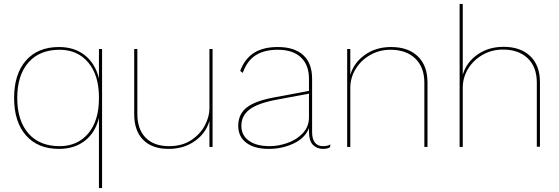

<svg xmlns="http://www.w3.org/2000/svg" viewBox="-20 -750 2855 980"><path d="M501 -500V210H485V-148Q466 -72 412.5 -31Q359 10 281 10Q173 10 112.5 -59Q52 -128 52 -250Q52 -372 112.5 -441Q173 -510 281 -510Q360 -510 413 -468Q466 -426 485 -350V-500ZM485 -247V-254Q485 -366 430.5 -431Q376 -496 284 -496Q182 -496 125 -431Q68 -366 68 -250Q68 -134 125 -69Q182 -4 284 -4Q376 -4 430.5 -69Q485 -134 485 -247Z M1065 -500V0H1049V-133Q1031 -70 974.5 -30Q918 10 840 10Q757 10 711 -36Q665 -82 665 -167V-500H681V-169Q681 -90 723.5 -47Q766 -4 843 -4Q910 -4 956.5 -35Q1003 -66 1026 -110.5Q1049 -155 1049 -196V-500Z M1666 -13 1665 1Q1652 10 1629 10Q1599 10 1578 -10Q1557 -30 1557 -82V-96Q1537 -45 1478.5 -17.5Q1420 10 1352 10Q1279 10 1237.5 -21Q1196 -52 1196 -108Q1196 -167 1239 -201Q1282 -235 1380 -253L1557 -286V-348Q1557 -418 1516 -457Q1475 -496 1398 -496Q1329 -496 1285 -468Q1241 -440 1219 -378L1206 -388Q1229 -450 1276 -480Q1323 -510 1398 -510Q1483 -510 1528 -468.5Q1573 -427 1573 -348V-76Q1573 -40 1587.5 -22Q1602 -4 1628 -4Q1654 -4 1666 -13ZM1557 -151V-272L1391 -241Q1295 -223 1253.5 -191Q1212 -159 1212 -108Q1212 -59 1250.5 -31.5Q1289 -4 1357 -4Q1400 -4 1446.5 -20Q1493 -36 1525 -69.5Q1557 -103 1557 -151Z M2162 -329V0H2146V-327Q2146 -407 2099.5 -451.5Q2053 -496 1973 -496Q1916 -496 1869 -469Q1822 -442 1795 -397.5Q1768 -353 1768 -301V0H1752V-500H1768V-367Q1786 -430 1842.5 -470Q1899 -510 1976 -510Q2063 -510 2112.5 -462.5Q2162 -415 2162 -329Z M2736 -330V-1H2720V-328Q2720 -408 2673.5 -452.5Q2627 -497 2547 -497Q2490 -497 2443 -470Q2396 -443 2369 -398.5Q2342 -354 2342 -302V0H2326V-730H2342V-368Q2360 -431 2416.5 -471Q2473 -511 2550 -511Q2637 -511 2686.5 -463.5Q2736 -416 2736 -330Z"/></svg>

Font: Work Sans Hairline
Style: Regular
Weight: 400
Designer: Wei Huang
Foundry: Wei Huang
Version: Version 1.032